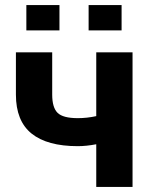

<svg xmlns="http://www.w3.org/2000/svg" viewBox="-20 -734 594 754"><path d="M457.5 -614.5H328V-714H457.5ZM213.5 -614.5H83.5V-714H213.5ZM500.5 0H358V-167.5Q319 -160 285.5 -160Q165.5 -160 104 -209.5Q42.5 -259 42.5 -362.5V-528.5H185V-362.5Q185 -311.5 206.2 -290.8Q227.5 -270 285.5 -270Q321.5 -270 358 -278V-528.5H500.5Z"/></svg>

Font: Roberto Sans
Style: Bold
Weight: 700
Designer: Google (font) & Cristiano Sobral (main changes)
Version: Version 1.000;October 12, 2021;FontCreator 14.0.0.2814 64-bi